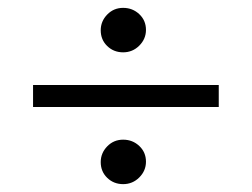

<svg xmlns="http://www.w3.org/2000/svg" viewBox="-20 -482 640 488"><path d="M64 -210V-266H536V-210ZM293 -349Q269 -349 252.5 -365Q236 -381 236 -405Q236 -428 252.5 -445Q269 -462 293 -462Q317 -462 334 -446Q351 -430 351 -406Q351 -383 334 -366Q317 -349 293 -349ZM293 -14Q269 -14 252.5 -30Q236 -46 236 -70Q236 -93 252.5 -110Q269 -127 293 -127Q317 -127 334 -111Q351 -95 351 -71Q351 -48 334 -31Q317 -14 293 -14Z"/></svg>

Font: Joan
Style: Regular
Weight: 400
Designer: Paolo Biagini
Version: Version 1.001; ttfautohint (v1.8.4.7-5d5b);gftools[0.9.30]